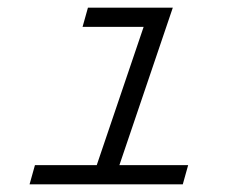

<svg xmlns="http://www.w3.org/2000/svg" viewBox="-20 -480 654 500"><path d="M371 -460H430L274 0H215ZM209 -460H404L390 -410H195ZM71 -50H470L456 0H57Z"/></svg>

Font: Intel One Mono Light
Style: Italic
Weight: 300
Italic angle: -16°
Monospace: yes
Designer: Fred Shallcrass
Foundry: Frere-Jones Type LLC
Version: Version 1.004